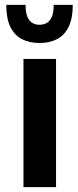

<svg xmlns="http://www.w3.org/2000/svg" viewBox="-20 -771 320 791"><path d="M76.7 0V-528.3H210.9V0ZM142.6 -593.8Q101.6 -593.8 70.6 -609.6Q39.6 -625.5 22.7 -660.2Q5.9 -694.8 5.9 -751H85.4Q85.4 -718.8 93.3 -700.9Q101.1 -683.1 114.3 -676Q127.4 -668.9 142.6 -668.9Q158.7 -668.9 171.9 -676Q185.1 -683.1 193.1 -700.9Q201.2 -718.8 201.2 -751H279.8Q279.8 -694.8 262.7 -660.2Q245.6 -625.5 214.8 -609.6Q184.1 -593.8 142.6 -593.8Z"/></svg>

Font: Comme SemiBold
Style: Regular
Weight: 600
Version: Version 1.000;gftools[0.9.27]